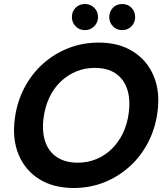

<svg xmlns="http://www.w3.org/2000/svg" viewBox="-20 -924 822 956"><path d="M347 12Q246 12 175.5 -32Q105 -76 72.5 -154.5Q40 -233 54 -335Q65 -417 101 -486Q137 -555 193 -605.5Q249 -656 320 -684Q391 -712 472 -712Q572 -712 642.5 -667.5Q713 -623 745.5 -545Q778 -467 764 -365Q753 -283 717 -214Q681 -145 625 -94.5Q569 -44 498.5 -16Q428 12 347 12ZM368 -114Q416 -114 459 -131.5Q502 -149 536 -182Q570 -215 592 -260.5Q614 -306 621 -362Q630 -431 613 -481Q596 -531 555.5 -558.5Q515 -586 451 -586Q402 -586 359 -568Q316 -550 282 -517.5Q248 -485 226.5 -440Q205 -395 197 -338Q188 -270 205 -219.5Q222 -169 263.5 -141.5Q305 -114 368 -114ZM403 -774Q375 -774 356.5 -793Q338 -812 338 -839Q338 -867 356.5 -885.5Q375 -904 403 -904Q430 -904 449 -885.5Q468 -867 468 -839Q468 -812 449 -793Q430 -774 403 -774ZM588 -774Q561 -774 542.5 -793Q524 -812 524 -839Q524 -867 542.5 -885.5Q561 -904 588 -904Q616 -904 634.5 -885.5Q653 -867 653 -839Q653 -812 634.5 -793Q616 -774 588 -774Z"/></svg>

Font: DM Sans 36pt ExtraBold
Style: Italic
Weight: 800
Italic angle: -10°
Designer: Colophon Foundry, Jonny Pinhorn
Foundry: Colophon Foundry
Version: Version 4.004;gftools[0.9.30]